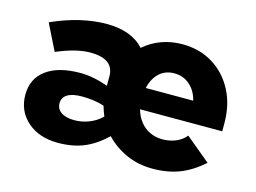

<svg xmlns="http://www.w3.org/2000/svg" viewBox="-78 -657 1068 801"><g transform="rotate(15 456.0 -257.0)"><path d="M223 8Q142 8 91.5 -36.5Q41 -81 41 -151Q41 -221 93.5 -259.5Q146 -298 240 -298Q295 -298 360 -275V-316Q360 -391 258 -391Q229 -391 193.5 -382.5Q158 -374 113 -355L57 -468Q182 -524 294 -524Q401 -524 455 -464Q488 -493 530 -508.5Q572 -524 620 -524Q695 -524 752 -489Q809 -454 841.5 -392.5Q874 -331 874 -251V-216H519Q527 -187 544 -165Q561 -143 586 -131Q611 -119 640 -119Q672 -119 698.5 -130Q725 -141 742 -162L849 -73Q799 -29 748 -9.5Q697 10 632 10Q571 10 519.5 -13Q468 -36 430 -76Q384 -32 335.5 -12Q287 8 223 8ZM519 -308H724Q714 -349 686 -373.5Q658 -398 619 -398Q581 -398 555 -374.5Q529 -351 519 -308ZM266 -101Q299 -101 330 -113.5Q361 -126 383 -148Q374 -170 368 -191Q344 -199 319.5 -202Q295 -205 271 -205Q231 -205 209.5 -192Q188 -179 188 -154Q188 -129 208.5 -115Q229 -101 266 -101Z"/></g></svg>

Font: Red Hat Text VF
Style: Regular
Weight: 400
Designer: Pentagram, MCKL
Foundry: Pentagram, MCKL
Version: Version 1.023